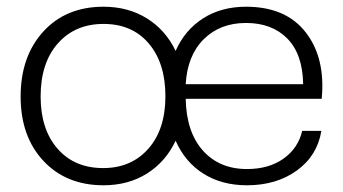

<svg xmlns="http://www.w3.org/2000/svg" viewBox="-20 -549 1032 577"><path d="M291 7.8Q179.2 7.8 110.6 -65.4Q42 -138.7 42 -258.8Q42 -379.4 110.1 -454.1Q178.2 -528.8 291 -528.8Q365.2 -528.8 421.6 -493.7Q478 -458.5 507.8 -396Q535.2 -458.5 590.1 -493.7Q645 -528.8 719.2 -528.8Q838.9 -528.8 898.7 -451.9Q958.5 -375 946.8 -252H538.1Q540 -152.3 589.6 -96.7Q639.2 -41 722.2 -41Q788.1 -41 832 -72.3Q876 -103.5 888.2 -155.8H945.8Q933.6 -81.1 872.1 -36.6Q810.5 7.8 722.2 7.8Q646.5 7.8 591.3 -27.1Q536.1 -62 507.8 -126Q478 -63 421.9 -27.6Q365.7 7.8 291 7.8ZM102.1 -258.8Q102.1 -160.6 152.8 -102.3Q203.6 -43.9 290 -43.9Q374.5 -43.9 425.8 -102.1Q477.1 -160.2 477.1 -259.8Q477.1 -359.4 427.2 -418.2Q377.4 -477.1 291 -477.1Q205.6 -477.1 153.8 -418.5Q102.1 -359.9 102.1 -258.8ZM538.1 -295.9H891.1Q889.6 -386.2 843.5 -433.1Q797.4 -480 719.2 -480Q641.6 -480 592.3 -431.2Q543 -382.3 538.1 -295.9Z"/></svg>

Font: Lumene Sans Light
Style: Regular
Weight: 300
Designer: Deni Anggara
Version: Version 1.003;Glyphs 3.1.2 (3151)